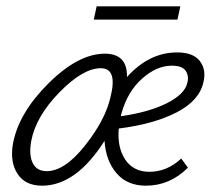

<svg xmlns="http://www.w3.org/2000/svg" viewBox="-20 -584 679 608"><path d="M551 -564 542 -522H277L286 -564ZM541 -418Q592 -418 613 -390.5Q634 -363 624 -323Q611 -265 539 -228Q467 -191 356 -177Q351 -116 377 -78Q403 -40 453 -40Q509 -40 554 -82L575 -53Q518 4 442 4Q383 4 349 -35.5Q315 -75 311 -138Q221 4 113 4Q60 4 35.5 -33.5Q11 -71 21 -129Q39 -226 133.5 -320Q228 -414 312 -414Q384 -414 382 -340Q452 -418 541 -418ZM573 -321Q579 -342 568.5 -359Q558 -376 524 -376Q476 -376 430 -335Q384 -294 365 -226Q363 -220 363 -216Q453 -229 509 -257.5Q565 -286 573 -321ZM128 -42Q185 -42 249.5 -123.5Q314 -205 330 -277Q353 -368 299 -368Q243 -368 168.5 -292Q94 -216 79 -138Q71 -94 83.5 -68Q96 -42 128 -42Z"/></svg>

Font: EauTestInfant Semilight
Style: Italic
Weight: 300
Italic angle: -12°
Designer: Christian Thalmann (Catharsis Fonts)
Version: Version 0.001;PS 000.001;hotconv 1.0.88;makeotf.lib2.5.64775